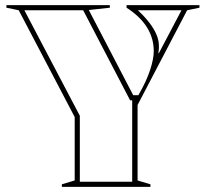

<svg xmlns="http://www.w3.org/2000/svg" viewBox="-20 -728 802 748"><path d="M221 0V-10L271 -25V-272L53 -688L5 -698V-708H408V-698L326 -689L499 -357H519L523 -364Q551 -413 565 -456Q579 -499 579 -529Q579 -579 552.5 -621.5Q526 -664 473 -698V-708H757V-698L709 -688L516 -319V-25L566 -10V0ZM75 -688 291 -277V-20H495V-277V-337H487L304 -688ZM517 -688Q543 -664 561.5 -640Q580 -616 589.5 -593.5Q599 -571 599 -550Q599 -545 599 -540Q599 -535 598 -529L597 -521H599L687 -688Z"/></svg>

Font: Kalnia Glaze Thin
Style: Bold
Weight: 700
Version: Version 1.110